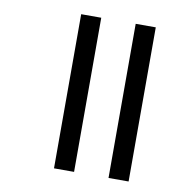

<svg xmlns="http://www.w3.org/2000/svg" viewBox="-73 -692 744 763"><g transform="rotate(10 299.5 -311.0)"><path d="M414 0V-622H495V0ZM194 0V-622H275V0Z"/></g></svg>

Font: Go Noto Kurrent-Regular
Style: Regular
Weight: 400
Designer: Monotype Design Team
Foundry: Monotype Imaging Inc.
Version: Version 2.012; ttfautohint (v1.8.4.7-5d5b)